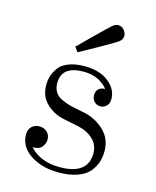

<svg xmlns="http://www.w3.org/2000/svg" viewBox="-101 -713 647 795"><g transform="rotate(15 222.0 -315.5)"><path d="M55.2 -106Q55.2 -127.9 68.1 -140.4Q81.1 -152.8 101.1 -152.8Q121.1 -152.8 134 -140.4Q147 -127.9 147 -107.9Q147 -91.8 135.5 -76.9Q124 -62 97.2 -62H95.2Q141.1 -11.2 224.1 -11.2Q345.2 -11.2 345.2 -103Q345.2 -160.2 278.8 -188Q262.7 -193.8 225.3 -200.9Q188 -208 178.2 -210.9Q141.1 -220.7 112.1 -249.8Q83 -278.8 83 -326.2Q83 -345.2 87.9 -362.1Q92.8 -378.9 105.5 -398.4Q118.2 -418 147 -429.9Q175.8 -441.9 217.8 -441.9Q281.7 -441.9 320.3 -411.4Q358.9 -380.9 358.9 -338.9Q358.9 -317.9 346.9 -307.9Q335 -297.9 321.8 -297.9Q306.6 -297.9 295.9 -308.8Q285.2 -319.8 285.2 -335.9Q285.2 -371.1 323.2 -373Q285.2 -418.9 219.2 -418.9Q125 -418.9 125 -345.2Q125 -323.2 135 -307.1Q145 -291 164.1 -282.5Q183.1 -273.9 199 -269.5Q214.8 -265.1 239.5 -260.5Q264.2 -255.9 272.9 -253.9Q318.8 -241.7 353 -208.3Q387.2 -174.8 387.2 -123Q387.2 -99.1 381.1 -78.6Q375 -58.1 358.9 -36.6Q342.8 -15.1 308.8 -2Q274.9 11.2 225.1 11.2Q153.3 11.2 104.2 -21.5Q55.2 -54.2 55.2 -106ZM158.2 -509.8Q181.2 -532.7 215.8 -566.9Q272 -622.1 283.9 -632.1Q295.9 -642.1 308.1 -642.1Q322.3 -642.1 332.5 -630.6Q342.8 -619.1 342.8 -605Q342.8 -589.8 328.9 -579.3Q314.9 -568.8 245.1 -529.8Q202.1 -505.9 173.8 -490.2H172.9Z"/></g></svg>

Font: CMU Serif Upright Italic
Style: UprightItalic
Weight: 500
Version: Version 0.7.0